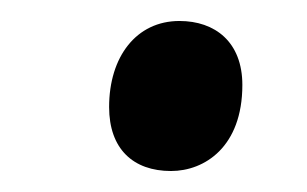

<svg xmlns="http://www.w3.org/2000/svg" viewBox="-20 -447 293 183"><path d="M143 -284C175 -284 211 -307 211 -366C211 -407 185 -427 151 -427C110 -427 84 -393 84 -345C84 -305 107 -284 143 -284Z"/></svg>

Font: Noto Serif Condensed Medium
Style: Italic
Weight: 500
Width: 3
Italic angle: -12°
Designer: Monotype Design Team
Foundry: Monotype Imaging Inc.
Version: Version 2.013